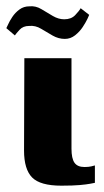

<svg xmlns="http://www.w3.org/2000/svg" viewBox="-37 -583 328 607"><path d="M157 4Q90 4 64.5 -22Q39 -48 39 -107L40 -399H189V-113Q189 -82 198.5 -68.5Q208 -55 230 -55Q243 -55 251.5 -57Q260 -59 263 -60V-5Q258 -4 247.5 -2Q237 0 215.5 2Q194 4 157 4ZM168 -460Q148 -460 129.5 -470.5Q111 -481 93 -492Q75 -503 55 -501Q36 -501 25 -489Q14 -477 10 -471L-17 -494Q-16 -495 -11.5 -505.5Q-7 -516 2 -529.5Q11 -543 24.5 -553Q38 -563 56 -563Q76 -565 94 -554Q112 -543 130 -532.5Q148 -522 166 -522Q188 -522 200.5 -535Q213 -548 218 -557L245 -536Q245 -535 239.5 -523.5Q234 -512 224.5 -497.5Q215 -483 200.5 -471.5Q186 -460 168 -460Z"/></svg>

Font: Genos Thin
Style: Bold
Weight: 700
Version: Version 1.010